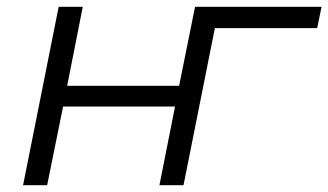

<svg xmlns="http://www.w3.org/2000/svg" viewBox="-20 -546 968 566"><path d="M48 0 153 -526H224L178 -293H508L555 -526H626L521 0H450L496 -232H166L119 0ZM450 0 555 -526H928L915 -463H613L521 0Z"/></svg>

Font: Montserrat
Style: Italic
Weight: 400
Italic angle: -11.3°
Designer: Julieta Ulanovsky
Foundry: Julieta Ulanovsky
Version: Version 9.000; ttfautohint (v1.8.4.7-5d5b)